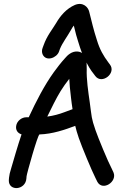

<svg xmlns="http://www.w3.org/2000/svg" viewBox="-20 -886 633 984"><path d="M282.2 -621.1 287.3 -635.5C300.7 -667.9 323 -695.7 344.6 -733.8C349.5 -742.9 352.6 -747.8 358.3 -754.9C362 -739.3 365.7 -724.3 370.3 -706.9C380.9 -672 398.2 -610.5 416.4 -577.6C429.9 -552.5 443.2 -527.6 461.4 -505.7L468.3 -496.5C501.7 -451.2 577.9 -510.8 543.1 -555.7L535.5 -565.8C509.8 -600.3 491.1 -632.4 476.6 -680.7C459.5 -732.6 450.2 -774.8 437.1 -826.2C432.3 -847.7 406.8 -877.9 364.1 -860.8C320 -841.6 289.2 -805 267.8 -767.9C248.1 -734.7 220.6 -703.1 203.3 -653.8L198.4 -640.6C194 -629.8 194 -616.4 198.8 -606.5C217.3 -568.4 271.1 -590.2 282.2 -621.1ZM182.4 -197C249.8 -199.2 312.7 -221.2 365.6 -241C369.1 -225.2 375.5 -203 383.8 -178.8C399.2 -133.8 449.9 -11.9 469.1 25.8L479.1 46.1C506.3 94.9 581.4 45.7 561.8 -1.8L551.9 -23.2C551.8 -23.4 551.5 -24 551.3 -24.3C534.3 -55.6 483.1 -179 469.7 -218.2C447 -284.2 450.9 -283.4 439.9 -362.2C432.2 -415.4 422.4 -482.9 424.5 -532.2C424.9 -565.3 424 -616.3 379.7 -621.7C348.4 -625.6 324.8 -601.9 312.9 -587.4C293.6 -566.4 271.7 -538.3 255.2 -515.2C207.3 -448.4 165.4 -367.4 127.2 -285H114.8C91.8 -285 67 -267 62.9 -241C59.6 -219.9 69.7 -203.8 90.4 -197.3C72 -144 48.4 -61.1 36.5 -20.7C31 -3.4 27.4 11.5 26.2 24.9L25.2 37.6C23.3 95.8 111.3 89.6 115.3 28.3L116.1 17.8C116.9 5.1 173.6 -197 182.4 -197ZM222.3 -288.5C244.7 -334.1 267.5 -381.5 290.6 -419.1C304.5 -441.6 318.3 -460.5 335 -482C335.6 -469.5 336.6 -456.1 337.9 -439.8C341.7 -406.2 345.5 -365.4 351.8 -326.5C341.4 -323 325.8 -317.3 310.3 -311.1C283.6 -300.9 253.6 -292.6 222.3 -288.5Z"/></svg>

Font: Just Breathe
Style: BdObl3
Weight: 400
Foundry: Cannot Into Space Fonts
Version: Version 0.72